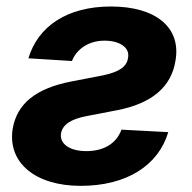

<svg xmlns="http://www.w3.org/2000/svg" viewBox="-20 -573 603 603"><path d="M69.2 -389.9 206 -381.4C219.5 -416.5 256 -445.3 308.2 -445.3C355.5 -445.3 388.5 -424 382.1 -391.3C378.6 -365.1 357.2 -347.7 304.7 -336.6L202.4 -316.8C92.7 -295.1 33.7 -247.9 19.9 -169C2.8 -61.4 92 10.7 233.3 10.7C378.2 10.7 477.3 -53.6 508.5 -158L361.5 -165.8C345.2 -121.4 305 -98.4 251.1 -98.4C198.5 -98.4 166.9 -121.4 171.5 -153.8C176.5 -181.1 201.3 -198.5 250.4 -208.1L348 -226.9C458.1 -248.2 518.5 -301.1 531.2 -382.8C549.4 -487.9 468 -552.6 328.5 -552.6C190.7 -552.6 99.4 -490.4 69.2 -389.9Z"/></svg>

Font: Magic Ui Pro
Style: Bold Italic
Weight: 700
Italic angle: -9.39999°
Designer: Stefan Endress, Andreas Faust
Version: Version 1.000;FEAKit 1.0